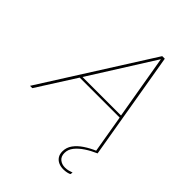

<svg xmlns="http://www.w3.org/2000/svg" viewBox="-289 -781 1107 1107"><g transform="rotate(45 264.5 -227.5)"><path d="M430 205Q408 205 390.5 197Q373 189 363 173.5Q353 158 353 135Q353 103 372 77Q391 51 422.5 30Q454 9 492 -7L505 0Q468 16 437 36.5Q406 57 387 81Q368 105 368 133Q368 162 386 176.5Q404 191 430 191Q444 191 457.5 187.5Q471 184 481 180L479 195Q472 199 458.5 202Q445 205 430 205ZM-46 0 372 -660H393L505 0H489L449 -236H123L-27 0ZM132 -250H446L379 -642Z"/></g></svg>

Font: Work Sans Thin
Style: Italic
Weight: 250
Italic angle: -13°
Designer: Wei Huang
Foundry: Wei Huang
Version: Version 2.012